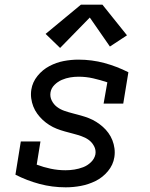

<svg xmlns="http://www.w3.org/2000/svg" viewBox="-20 -793 640 821"><path d="M261 8Q203 8 149 -6.5Q95 -21 46 -46L69 -188H153L137 -89Q166 -78 197 -71.5Q228 -65 260 -65Q279 -65 298 -68Q317 -71 335.5 -78Q354 -85 369 -99.5Q384 -114 388 -133Q391 -152 382 -168.5Q373 -185 359 -195Q345 -205 327.5 -211Q310 -217 292.5 -221.5Q275 -226 257 -231Q239 -236 222.5 -242.5Q206 -249 191 -258.5Q176 -268 163 -280Q150 -292 139.5 -306.5Q129 -321 122.5 -337.5Q116 -354 113.5 -372.5Q111 -391 114 -410Q119 -442 140.5 -468.5Q162 -495 191.5 -510.5Q221 -526 252.5 -532Q284 -538 315 -538Q373 -538 426.5 -523.5Q480 -509 529 -484L507 -350H423L439 -441Q409 -451 378.5 -458Q348 -465 316 -465Q298 -465 280 -462Q262 -459 244.5 -451.5Q227 -444 213 -430Q199 -416 196 -398Q193 -379 201.5 -362.5Q210 -346 224 -335.5Q238 -325 255.5 -319Q273 -313 290.5 -308.5Q308 -304 326 -299Q344 -294 360.5 -287.5Q377 -281 392 -271.5Q407 -262 420 -250.5Q433 -239 443.5 -224.5Q454 -210 460.5 -193.5Q467 -177 469.5 -158.5Q472 -140 469 -121Q464 -88 441.5 -61Q419 -34 388.5 -19Q358 -4 325.5 2Q293 8 261 8ZM237 -588 175 -648 326 -773H418L523 -642L450 -594L364 -718Z"/></svg>

Font: Iosevka Curly Slab Extended
Style: Italic
Weight: 400
Width: 7
Italic angle: -9°
Monospace: yes
Designer: Belleve Invis
Foundry: Belleve Invis
Version: Version 11.1.0; ttfautohint (v1.8.3)